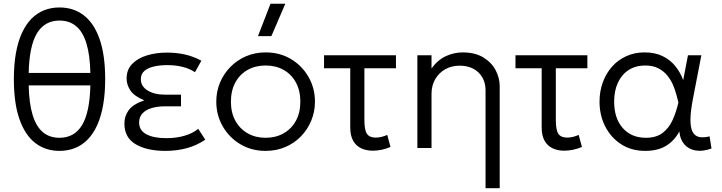

<svg xmlns="http://www.w3.org/2000/svg" viewBox="-20 -774 3778 1004"><path d="M291 15Q218 15 164.5 -26.2Q111 -67.5 81.8 -150.8Q52.5 -234 52.5 -360Q52.5 -436 63.2 -496.2Q74 -556.5 94.5 -601.2Q115 -646 144.2 -675.8Q173.5 -705.5 210.5 -720.2Q247.5 -735 291 -735Q364.5 -735 418 -694Q471.5 -653 500.8 -569.8Q530 -486.5 530 -360Q530 -284.5 519.2 -224.2Q508.5 -164 488 -119Q467.5 -74 438.2 -44.2Q409 -14.5 372 0.2Q335 15 291 15ZM291 -53.5Q369.5 -53.5 409.5 -120.5Q449.5 -187.5 452.5 -327.5H130Q132 -234 150.5 -173.2Q169 -112.5 204 -83Q239 -53.5 291 -53.5ZM130 -392.5H452.5Q450.5 -486 432 -546.8Q413.5 -607.5 378.2 -637Q343 -666.5 291 -666.5Q213.5 -666.5 173.2 -599.8Q133 -533 130 -392.5Z M844 15Q749 15 689.8 -19.5Q630.5 -54 630.5 -128Q630.5 -167.5 653.2 -198.2Q676 -229 734.5 -249.5Q681.5 -271 661.8 -301Q642 -331 642 -363.5Q642 -409.5 671 -439.5Q700 -469.5 748 -484.2Q796 -499 853 -499Q902.5 -499 946.5 -489.2Q990.5 -479.5 1033 -456.5L999.5 -396.5Q971 -415.5 934.2 -424.5Q897.5 -433.5 853.5 -433.5Q817 -433.5 785.8 -426.5Q754.5 -419.5 735.5 -403.5Q716.5 -387.5 716.5 -360Q716.5 -322.5 752 -300.8Q787.5 -279 842.5 -279H926.5V-218H843.5Q803 -218 772.5 -208.8Q742 -199.5 724.8 -180.8Q707.5 -162 707.5 -133.5Q707.5 -92 745.5 -71.8Q783.5 -51.5 850 -51.5Q901 -51.5 944.5 -64Q988 -76.5 1016.5 -100.5L1053.5 -43.5Q1009 -13.5 957 0.8Q905 15 844 15Z M1369 15Q1295 15 1236.5 -20Q1178 -55 1144.5 -113.8Q1111 -172.5 1111 -242.5Q1111 -295 1130.2 -341.5Q1149.5 -388 1184.5 -423.8Q1219.5 -459.5 1266.5 -479.8Q1313.5 -500 1369 -500Q1443.5 -500 1501.8 -465Q1560 -430 1593.5 -371.2Q1627 -312.5 1627 -242.5Q1627 -190.5 1607.8 -143.8Q1588.5 -97 1554 -61.2Q1519.5 -25.5 1472.2 -5.2Q1425 15 1369 15ZM1369 -53.5Q1422 -53.5 1463 -76.8Q1504 -100 1527.2 -142.2Q1550.5 -184.5 1550.5 -242.5Q1550.5 -300.5 1527.2 -343Q1504 -385.5 1463 -408.5Q1422 -431.5 1369 -431.5Q1316 -431.5 1275 -408.5Q1234 -385.5 1210.8 -343Q1187.5 -300.5 1187.5 -242.5Q1187.5 -184.5 1211 -142.2Q1234.5 -100 1275.2 -76.8Q1316 -53.5 1369 -53.5ZM1329 -585 1394.5 -754.5H1472L1399 -585Z M1929.5 14Q1895.5 14 1868.8 1.5Q1842 -11 1826.8 -37.8Q1811.5 -64.5 1811.5 -108V-417H1674.5V-485H2050.5V-417H1885.5V-146.5Q1885.5 -93.5 1899 -74Q1912.5 -54.5 1944 -54.5Q1959.5 -54.5 1974.2 -58Q1989 -61.5 2005 -68.5L2022 -5.5Q2000 4 1976 9Q1952 14 1929.5 14Z M2519 210V-301.5Q2519 -359 2482.2 -394.8Q2445.5 -430.5 2382.5 -430.5Q2341.5 -430.5 2308.5 -412Q2275.5 -393.5 2256 -360.2Q2236.5 -327 2236.5 -283V0H2162.5V-485H2236.5V-416Q2269 -461 2311.8 -480.5Q2354.5 -500 2399 -500Q2464 -500 2507.2 -473.8Q2550.5 -447.5 2571.8 -406.8Q2593 -366 2593 -324V210Z M2930.5 14Q2896.5 14 2869.8 1.5Q2843 -11 2827.8 -37.8Q2812.5 -64.5 2812.5 -108V-417H2675.5V-485H3051.5V-417H2886.5V-146.5Q2886.5 -93.5 2900 -74Q2913.5 -54.5 2945 -54.5Q2960.5 -54.5 2975.2 -58Q2990 -61.5 3006 -68.5L3023 -5.5Q3001 4 2977 9Q2953 14 2930.5 14Z M3353.5 15Q3282 15 3228.5 -19.5Q3175 -54 3145 -112.5Q3115 -171 3115 -242.5Q3115 -296 3132 -343Q3149 -390 3180.2 -425.2Q3211.5 -460.5 3254.8 -480.2Q3298 -500 3350.5 -500Q3405 -500 3445 -480.5Q3485 -461 3511.5 -428Q3538 -395 3552.5 -355L3577.5 -485H3647.5L3604 -260Q3591 -193.5 3590.5 -150.8Q3590 -108 3601 -85.8Q3612 -63.5 3634.8 -58Q3657.5 -52.5 3690.5 -61L3700.5 2.5Q3655.5 19 3618.5 13Q3581.5 7 3558.8 -18.8Q3536 -44.5 3532.5 -86.5Q3506 -37.5 3462.5 -11.2Q3419 15 3353.5 15ZM3357.5 -53.5Q3411 -53.5 3444.2 -78.5Q3477.5 -103.5 3496.8 -145.5Q3516 -187.5 3527.5 -238.5Q3523.5 -254 3517.2 -278Q3511 -302 3499.8 -328.8Q3488.5 -355.5 3469.8 -378.8Q3451 -402 3422.8 -416.8Q3394.5 -431.5 3354 -431.5Q3304.5 -431.5 3268.2 -408.5Q3232 -385.5 3211.8 -343Q3191.5 -300.5 3191.5 -242.5Q3191.5 -155.5 3236.5 -104.5Q3281.5 -53.5 3357.5 -53.5Z"/></svg>

Font: Geologica Cursive ExtraLight
Style: Regular
Weight: 250
Designer: Sindre Bremnes, Frode Helland
Foundry: Monokrom Skriftforlag AS
Version: Version 1.010;gftools[0.9.28]